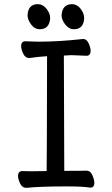

<svg xmlns="http://www.w3.org/2000/svg" viewBox="-20 -894 540 926"><path d="M107 12Q87 12 77 -9Q67 -30 67 -45Q67 -69 88 -69L128 -68L205 -69Q206 -107 207 -623Q159 -620 122 -614Q102 -614 92 -635Q82 -656 82 -671Q82 -695 103 -695Q110 -695 128.5 -694Q147 -693 167 -693Q264 -693 381 -706Q398 -706 407.5 -685Q417 -664 417 -649Q417 -625 397 -625Q340 -628 325 -628L288 -626Q289 -152 290 -70Q384 -70 397 -71Q416 -71 425.5 -49Q435 -27 435 -12Q435 11 415 11Q380 5 304 5Q172 5 107 12ZM172 -753Q147 -753 130 -776Q113 -799 113 -820Q115 -874 163 -874Q186 -874 204 -852Q222 -830 222 -806Q218 -753 172 -753ZM337 -753Q312 -753 294.5 -776Q277 -799 277 -820Q280 -874 328 -874Q351 -874 368.5 -852Q386 -830 386 -806Q383 -753 337 -753Z"/></svg>

Font: LXGW WenKai Mono Medium
Style: Regular
Weight: 500
Monospace: yes
Designer: LXGW / Fontworks Inc.
Foundry: LXGW / Fontworks Inc.
Version: Version 1.520; June 14, 2025